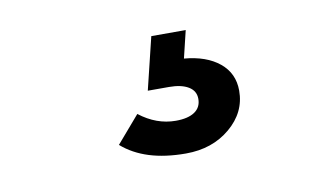

<svg xmlns="http://www.w3.org/2000/svg" viewBox="-41 -73 681 401"><g transform="rotate(-10 300.0 127.0)"><path d="M326 254Q282 254 248.5 243.5Q215 233 191 212L240 155Q276 183 317 183Q343 183 357 173.5Q371 164 371 146Q371 129 356 120Q341 111 315 111H270L297 0H370L356 58Q403 62 430.5 84.5Q458 107 458 144Q458 190 420 222Q382 254 326 254Z"/></g></svg>

Font: Red Hat Mono VF Light
Style: Regular
Weight: 300
Monospace: yes
Designer: Pentagram, MCKL
Foundry: Pentagram, MCKL
Version: Version 1.023